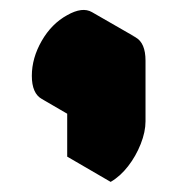

<svg xmlns="http://www.w3.org/2000/svg" viewBox="-20 -190 352 380"><path d="M199 50Q169 67 149.5 56Q130 45 130 10Q130 -25 149.5 -59Q169 -93 199 -110Q229 -127 248.5 -116Q268 -105 268 -70V50Q268 71 258.5 95Q249 119 233.5 139Q218 159 199 170ZM199 50V170L113 120V0ZM249 -116Q229 -127 199 -110Q169 -93 149.5 -59Q130 -25 130 10Q130 45 149 56L63 6Q43 -5 43 -40Q43 -75 62.5 -109Q82 -143 113 -160Q143 -177 162 -166Z"/></svg>

Font: Nabla
Style: Regular
Weight: 400
Designer: Arthur Reinders Folmer
Foundry: Typearture
Version: Version 1.002